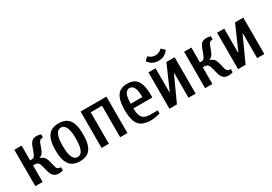

<svg xmlns="http://www.w3.org/2000/svg" viewBox="21 -1473 3232 2284"><g transform="rotate(-30 1637.5 -331.5)"><path d="M385 10Q341 10 316 -12.5Q291 -35 280 -75L255 -170Q240 -228 193 -228H165V0H65V-500H165V-297H193Q207 -297 220 -309Q233 -321 245 -355L272 -427Q287 -469 310 -489.5Q333 -510 375 -510Q396 -510 414.5 -505Q433 -500 433 -500V-457Q405 -457 392.5 -447Q380 -437 375 -423L350 -355Q334 -311 317 -292Q300 -273 277 -267V-263Q304 -257 326 -237.5Q348 -218 360 -170L383 -80Q387 -65 401 -54Q415 -43 443 -43V0Q443 0 426 5Q409 10 385 10Z M676 10Q615 10 572.5 -15Q530 -40 508 -97Q486 -154 486 -250Q486 -347 508 -403.5Q530 -460 572.5 -485Q615 -510 676 -510Q738 -510 780.5 -485Q823 -460 844.5 -403.5Q866 -347 866 -250Q866 -154 844.5 -97Q823 -40 780.5 -15Q738 10 676 10ZM676 -48Q701 -48 721 -65.5Q741 -83 753.5 -127Q766 -171 766 -250Q766 -329 753.5 -373Q741 -417 721 -434.5Q701 -452 676 -452Q652 -452 631.5 -434.5Q611 -417 598.5 -373Q586 -329 586 -250Q586 -171 598.5 -127Q611 -83 631.5 -65.5Q652 -48 676 -48Z M975 0V-500H1330V0H1230V-432H1075V0Z M1653 10Q1578 10 1530.5 -14Q1483 -38 1460.5 -95Q1438 -152 1438 -250Q1438 -348 1459 -405Q1480 -462 1520 -486Q1560 -510 1618 -510Q1677 -510 1717 -486Q1757 -462 1777.5 -405Q1798 -348 1798 -250V-218H1538Q1538 -125 1570 -89Q1602 -53 1673 -53H1777V-10Q1755 -3 1720.5 3.5Q1686 10 1653 10ZM1538 -282H1698Q1698 -349 1687 -385.5Q1676 -422 1658 -437Q1640 -452 1618 -452Q1597 -452 1578.5 -437Q1560 -422 1549 -385.5Q1538 -349 1538 -282Z M1907 0V-500H2005V-172H2010L2154 -500H2267V0H2169V-338H2164L2010 0ZM2082 -558Q2033 -558 1999.5 -578.5Q1966 -599 1945 -630L1989 -673Q2004 -658 2028 -645.5Q2052 -633 2082 -633Q2112 -633 2136 -645.5Q2160 -658 2175 -673L2219 -630Q2199 -599 2165 -578.5Q2131 -558 2082 -558Z M2717 10Q2673 10 2648 -12.5Q2623 -35 2612 -75L2587 -170Q2572 -228 2525 -228H2497V0H2397V-500H2497V-297H2525Q2539 -297 2552 -309Q2565 -321 2577 -355L2604 -427Q2619 -469 2642 -489.5Q2665 -510 2707 -510Q2728 -510 2746.5 -505Q2765 -500 2765 -500V-457Q2737 -457 2724.5 -447Q2712 -437 2707 -423L2682 -355Q2666 -311 2649 -292Q2632 -273 2609 -267V-263Q2636 -257 2658 -237.5Q2680 -218 2692 -170L2715 -80Q2719 -65 2733 -54Q2747 -43 2775 -43V0Q2775 0 2758 5Q2741 10 2717 10Z M2850 0V-500H2948V-172H2953L3097 -500H3210V0H3112V-338H3107L2953 0Z"/></g></svg>

Font: Cuprum Medium
Style: Regular
Weight: 500
Designer: Jovanny Lemonad
Foundry: Jovanny Lemonad
Version: Version 3.000